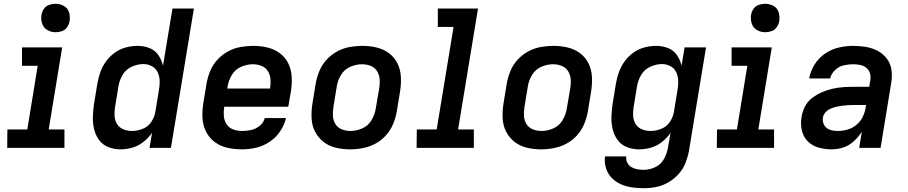

<svg xmlns="http://www.w3.org/2000/svg" viewBox="-20 -780 4792 1013"><path d="M18 0H320V-97H237L308 -530H96V-433H179L124 -97H19ZM273 -610Q289 -610 306 -615.5Q323 -621 333.5 -636Q344 -651 347 -667Q351 -691 344.5 -714Q338 -737 317.5 -748.5Q297 -760 273 -760Q257 -760 240 -754.5Q223 -749 212.5 -734.5Q202 -720 199 -703Q195 -679 202 -656.5Q209 -634 229 -622Q249 -610 273 -610Z M616 8Q647 8 678.5 -1Q710 -10 736.5 -31Q763 -52 782 -79L769 0H882L1003 -735H890L840 -433Q833 -464 815.5 -489.5Q798 -515 768.5 -526.5Q739 -538 706 -538Q676 -538 645 -530Q614 -522 587 -503Q560 -484 540.5 -457.5Q521 -431 510 -401Q499 -371 494 -341L476 -231Q471 -197 470 -163.5Q469 -130 476.5 -98.5Q484 -67 502.5 -41.5Q521 -16 551.5 -4Q582 8 616 8ZM677 -89Q653 -89 631.5 -97.5Q610 -106 598 -125Q586 -144 584.5 -167.5Q583 -191 587 -215L605 -325Q610 -356 627 -385Q644 -414 675 -428Q706 -442 737 -442Q761 -442 782 -430.5Q803 -419 812.5 -397.5Q822 -376 822.5 -351.5Q823 -327 818 -302L800 -192Q796 -164 779 -138Q762 -112 733.5 -100.5Q705 -89 677 -89Z M1257 8Q1293 8 1330.5 -0.5Q1368 -9 1402 -31.5Q1436 -54 1458 -87Q1480 -120 1489 -157H1377Q1371 -133 1350 -116Q1329 -99 1304.5 -94Q1280 -89 1257 -89Q1232 -89 1210.5 -97Q1189 -105 1176 -124Q1163 -143 1161 -167Q1159 -191 1163 -215V-217H1501L1515 -299Q1521 -337 1519 -375Q1517 -413 1501 -445.5Q1485 -478 1456 -499.5Q1427 -521 1390.5 -529.5Q1354 -538 1316 -538Q1283 -538 1249 -532Q1215 -526 1183.5 -509Q1152 -492 1127.5 -465.5Q1103 -439 1089.5 -406.5Q1076 -374 1070 -341L1052 -231Q1046 -192 1048.5 -154Q1051 -116 1068 -83.5Q1085 -51 1114.5 -29.5Q1144 -8 1181 0Q1218 8 1257 8ZM1404 -313H1179L1181 -325Q1186 -356 1203.5 -385Q1221 -414 1252 -427.5Q1283 -441 1314 -441Q1338 -441 1359.5 -432.5Q1381 -424 1393 -405Q1405 -386 1407 -362.5Q1409 -339 1405 -315Z M1827 8Q1860 8 1894 1.5Q1928 -5 1959.5 -21.5Q1991 -38 2015.5 -65Q2040 -92 2053.5 -124Q2067 -156 2073 -189L2091 -299Q2097 -337 2095 -375Q2093 -413 2077 -445.5Q2061 -478 2032 -499.5Q2003 -521 1966.5 -529.5Q1930 -538 1892 -538Q1859 -538 1825 -532Q1791 -526 1759.5 -509Q1728 -492 1703.5 -465.5Q1679 -439 1665.5 -406.5Q1652 -374 1646 -341L1628 -231Q1622 -193 1624 -155Q1626 -117 1642.5 -85Q1659 -53 1687.5 -31Q1716 -9 1752.5 -0.5Q1789 8 1827 8ZM1829 -89Q1805 -89 1783.5 -97.5Q1762 -106 1750 -125Q1738 -144 1736.5 -167.5Q1735 -191 1739 -215L1757 -325Q1762 -356 1779.5 -385Q1797 -414 1828 -427.5Q1859 -441 1890 -441Q1914 -441 1935.5 -432.5Q1957 -424 1969 -405Q1981 -386 1983 -362.5Q1985 -339 1981 -315L1962 -205Q1957 -174 1939.5 -145Q1922 -116 1891 -102.5Q1860 -89 1829 -89Z M2178 0H2480V-97H2397L2502 -735H2290V-638H2373L2284 -97H2179Z M2835 8Q2868 8 2902 1.5Q2936 -5 2967.5 -21.5Q2999 -38 3023.5 -65Q3048 -92 3061.5 -124Q3075 -156 3081 -189L3099 -299Q3105 -337 3103 -375Q3101 -413 3085 -445.5Q3069 -478 3040 -499.5Q3011 -521 2974.5 -529.5Q2938 -538 2900 -538Q2867 -538 2833 -532Q2799 -526 2767.5 -509Q2736 -492 2711.5 -465.5Q2687 -439 2673.5 -406.5Q2660 -374 2654 -341L2636 -231Q2630 -193 2632 -155Q2634 -117 2650.5 -85Q2667 -53 2695.5 -31Q2724 -9 2760.5 -0.5Q2797 8 2835 8ZM2837 -89Q2813 -89 2791.5 -97.5Q2770 -106 2758 -125Q2746 -144 2744.5 -167.5Q2743 -191 2747 -215L2765 -325Q2770 -356 2787.5 -385Q2805 -414 2836 -427.5Q2867 -441 2898 -441Q2922 -441 2943.5 -432.5Q2965 -424 2977 -405Q2989 -386 2991 -362.5Q2993 -339 2989 -315L2970 -205Q2965 -174 2947.5 -145Q2930 -116 2899 -102.5Q2868 -89 2837 -89Z M3376 213Q3409 213 3442 206.5Q3475 200 3505.5 182.5Q3536 165 3560 138.5Q3584 112 3596.5 80Q3609 48 3615 16L3705 -530H3592L3576 -433Q3569 -464 3551.5 -489.5Q3534 -515 3504.5 -526.5Q3475 -538 3442 -538Q3412 -538 3381 -530Q3350 -522 3323 -503Q3296 -484 3276.5 -457.5Q3257 -431 3246 -401Q3235 -371 3230 -341L3212 -231Q3207 -197 3206 -163.5Q3205 -130 3212.5 -98.5Q3220 -67 3238.5 -41.5Q3257 -16 3287.5 -4Q3318 8 3352 8Q3383 8 3414.5 -1Q3446 -10 3472.5 -31Q3499 -52 3518 -79L3504 0Q3499 30 3483 59Q3467 88 3437 102Q3407 116 3376 116Q3359 116 3342 113Q3325 110 3311 101.5Q3297 93 3289.5 78Q3282 63 3284 45H3172Q3168 77 3177 106.5Q3186 136 3206.5 157.5Q3227 179 3254.5 191.5Q3282 204 3313 208.5Q3344 213 3376 213ZM3413 -89Q3389 -89 3367.5 -97.5Q3346 -106 3334 -125Q3322 -144 3320.5 -167.5Q3319 -191 3323 -215L3341 -325Q3346 -356 3363 -385Q3380 -414 3411 -428Q3442 -442 3473 -442Q3497 -442 3518 -430.5Q3539 -419 3548.5 -397.5Q3558 -376 3558.5 -351.5Q3559 -327 3554 -302L3536 -192Q3532 -164 3515 -138Q3498 -112 3469.5 -100.5Q3441 -89 3413 -89Z M3762 0H4064V-97H3981L4052 -530H3840V-433H3923L3868 -97H3763ZM4017 -610Q4033 -610 4050 -615.5Q4067 -621 4077.5 -636Q4088 -651 4091 -667Q4095 -691 4088.5 -714Q4082 -737 4061.5 -748.5Q4041 -760 4017 -760Q4001 -760 3984 -754.5Q3967 -749 3956.5 -734.5Q3946 -720 3943 -703Q3939 -679 3946 -656.5Q3953 -634 3973 -622Q3993 -610 4017 -610Z M4368 8Q4399 8 4429.5 -2Q4460 -12 4484.5 -34.5Q4509 -57 4527 -85L4513 0H4626L4682 -342Q4688 -377 4683.5 -410.5Q4679 -444 4659.5 -470Q4640 -496 4611 -511.5Q4582 -527 4548.5 -532.5Q4515 -538 4480 -538Q4443 -538 4404.5 -529Q4366 -520 4332 -496.5Q4298 -473 4277 -438.5Q4256 -404 4249 -366H4360Q4365 -390 4385 -409.5Q4405 -429 4430.5 -435Q4456 -441 4480 -441Q4499 -441 4517.5 -437.5Q4536 -434 4550 -423Q4564 -412 4569.5 -394.5Q4575 -377 4572 -358L4566 -322H4483Q4455 -322 4427 -320Q4399 -318 4371 -311.5Q4343 -305 4315.5 -293Q4288 -281 4264 -262.5Q4240 -244 4226.5 -217Q4213 -190 4209 -162Q4203 -127 4210.5 -92.5Q4218 -58 4241.5 -34.5Q4265 -11 4298.5 -1.5Q4332 8 4368 8ZM4399 -89Q4378 -89 4358.5 -95.5Q4339 -102 4328.5 -120Q4318 -138 4322 -160Q4324 -175 4335.5 -187.5Q4347 -200 4361.5 -206.5Q4376 -213 4391.5 -216.5Q4407 -220 4422 -222Q4437 -224 4452.5 -225Q4468 -226 4483 -226H4550L4547 -211Q4543 -186 4531 -162Q4519 -138 4497.5 -120.5Q4476 -103 4450.5 -96Q4425 -89 4399 -89Z"/></svg>

Font: Iosevka Sparkle SmBdObl
Style: Regular
Weight: 600
Italic angle: -9°
Designer: Belleve Invis
Foundry: Belleve Invis
Version: Version 4.5.0; ttfautohint (v1.8.3)